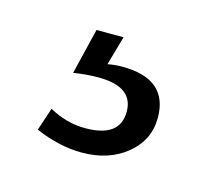

<svg xmlns="http://www.w3.org/2000/svg" viewBox="-43 -58 293 267"><g transform="rotate(15 103.5 75.0)"><path d="M52 56 68 -10H107L95 32Q105 30 116 30Q182 30 182 86Q182 118 156.5 139Q131 160 92 160Q60 160 25 145L36 112Q61 126 88 126Q138 126 138 89Q138 53 88 53Q70 53 52 56Z"/></g></svg>

Font: TajawalTap
Style: Regular
Weight: 300
Designer: Boutros Fonts
Foundry: Created by Boutros International 2017
Version: Version 2.700